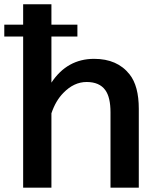

<svg xmlns="http://www.w3.org/2000/svg" viewBox="-20 -850 760 895"><path d="M87.9 -830.1H219.7V-734.9H340.8V-679.7H219.7V-464.8Q293 -575.7 418.9 -575.7Q526.9 -575.7 584 -503.4Q627 -449.2 627 -342.8V24.9H495.1V-325.7Q495.1 -397 470.7 -430.2Q443.4 -467.8 383.8 -467.8Q324.7 -467.8 275.4 -417Q239.3 -380.4 219.7 -321.8V24.9H87.9V-679.7H0V-734.9H87.9Z"/></svg>

Font: BIZ UDPGothic
Style: Bold
Weight: 700
Designer: TypeBank Co., Ltd.
Foundry: Morisawa Inc.
Version: Version 1.051